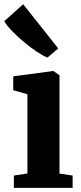

<svg xmlns="http://www.w3.org/2000/svg" viewBox="-30 -908 392 928"><path d="M37 0V-59.5L102.5 -69.5V-452.5L34 -472V-539L225.5 -564.5H229L257.5 -544V-69L321 -59.5V0ZM199 -630Q178 -638 148 -658Q118 -678 86.8 -704Q55.5 -730 29.5 -756.8Q3.5 -783.5 -9.5 -805.5L82 -887.5L251.5 -674L200 -630Z"/></svg>

Font: Merriweather 28pt ExtraBold
Style: Regular
Weight: 800
Version: Version 2.100